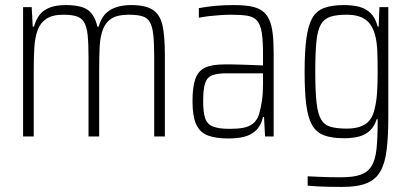

<svg xmlns="http://www.w3.org/2000/svg" viewBox="-20 -538 1622 757"><path d="M71 0V-510H105L109 -433H114Q121 -459 135 -478Q149 -497 174.5 -507.5Q200 -518 239 -518Q299 -518 326 -499Q353 -480 364 -433H369Q377 -462 393 -480.5Q409 -499 435.5 -508.5Q462 -518 497 -518Q555 -518 583.5 -498.5Q612 -479 621 -436.5Q630 -394 630 -322V0H588V-312Q588 -367 584.5 -400Q581 -433 571 -450.5Q561 -468 541 -474Q521 -480 488 -480Q444 -480 420.5 -465.5Q397 -451 386 -422.5Q375 -394 373 -354.5Q371 -315 371 -264V0H329V-312Q329 -367 325.5 -400Q322 -433 311.5 -450.5Q301 -468 281 -474Q261 -480 230 -480Q187 -480 163 -464Q139 -448 128.5 -419.5Q118 -391 115.5 -351.5Q113 -312 113 -264V0Z M880 8Q832 8 800.5 -3.5Q769 -15 754 -46.5Q739 -78 739 -139Q739 -195 750 -226.5Q761 -258 788 -271Q815 -284 864 -284Q877 -284 895.5 -284Q914 -284 936 -283Q958 -282 979 -281.5Q1000 -281 1017 -280V-324Q1017 -378 1012 -409.5Q1007 -441 993.5 -456.5Q980 -472 955 -476Q930 -480 890 -480Q873 -480 850 -478.5Q827 -477 805 -474.5Q783 -472 764 -468V-506Q796 -512 830 -515Q864 -518 901 -518Q941 -518 968.5 -513Q996 -508 1013.5 -495.5Q1031 -483 1041 -461.5Q1051 -440 1055 -407Q1059 -374 1059 -329V0H1025L1021 -77H1017Q1009 -42 989 -23.5Q969 -5 941.5 1.5Q914 8 880 8ZM885 -30Q916 -30 938.5 -34Q961 -38 977 -50.5Q993 -63 1001 -86Q1009 -114 1013 -142.5Q1017 -171 1017 -209V-249H874Q837 -249 816.5 -241Q796 -233 788.5 -209.5Q781 -186 781 -139Q781 -95 789 -71.5Q797 -48 820 -39Q843 -30 885 -30Z M1330 199Q1303 199 1279 198.5Q1255 198 1233.5 197Q1212 196 1193 194V157Q1213 158 1233.5 159Q1254 160 1277 160.5Q1300 161 1324 161Q1373 161 1401.5 151Q1430 141 1445 116.5Q1460 92 1464.5 49Q1469 6 1469 -59V-68H1465Q1457 -41 1439.5 -24Q1422 -7 1396.5 0Q1371 7 1336 7Q1288 7 1257.5 -4.5Q1227 -16 1210.5 -45Q1194 -74 1187.5 -125Q1181 -176 1181 -255Q1181 -335 1188 -386.5Q1195 -438 1211 -466.5Q1227 -495 1257.5 -506.5Q1288 -518 1336 -518Q1371 -518 1397 -511Q1423 -504 1441.5 -486Q1460 -468 1469 -433H1473L1476 -510H1511V-78Q1511 0 1504.5 53Q1498 106 1479.5 138Q1461 170 1425.5 184.5Q1390 199 1330 199ZM1347 -31Q1394 -31 1421 -49Q1448 -67 1457 -109Q1464 -136 1466.5 -170.5Q1469 -205 1469 -255Q1469 -305 1467.5 -338Q1466 -371 1460 -395Q1449 -440 1422 -460Q1395 -480 1347 -480Q1307 -480 1282.5 -472Q1258 -464 1245 -441.5Q1232 -419 1227.5 -374Q1223 -329 1223 -255Q1223 -179 1228 -134Q1233 -89 1246 -67Q1259 -45 1283.5 -38Q1308 -31 1347 -31Z"/></svg>

Font: Saira Condensed ExtraLight
Style: Regular
Weight: 250
Width: 3
Designer: Hector Gatti with collaboration of the Omnibus-Type team
Foundry: Omnibus-Type
Version: Version 1.101